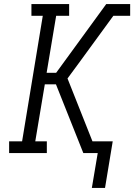

<svg xmlns="http://www.w3.org/2000/svg" viewBox="-20 -755 662 947"><path d="M433 172 462 0H391L256 -339H201L154 -58H211V0H25V-58H89L191 -677H135V-735H321V-677H257L210 -396H257L504 -735H622V-677H539L369 -444L313 -368L436 -58H536L498 172Z"/></svg>

Font: Iosevka Etoile Light Oblique
Style: Regular
Weight: 300
Italic angle: -9°
Designer: Belleve Invis
Foundry: Belleve Invis
Version: Version 15.5.2; ttfautohint (v1.8.4)